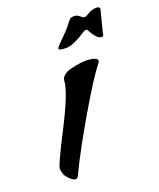

<svg xmlns="http://www.w3.org/2000/svg" viewBox="-116 -620 617 745"><g transform="rotate(-20 192.0 -248.0)"><path d="M24 -9Q24 -23 89.5 -150.5Q155 -278 157 -323Q158 -339 175 -349L184 -354Q194 -358 218 -363Q242 -368 262 -368Q282 -368 295.5 -363.5Q309 -359 309 -351Q309 -347 306 -344Q268 -296 195 -171Q122 -46 85 32Q79 51 67 51Q58 51 41 33.5Q24 16 24 -9ZM384 -536 361 -446Q361 -433 352 -433Q332 -433 311 -474Q308 -480 303 -480Q298 -480 292 -476Q238 -440 208 -440Q178 -440 178 -448Q178 -451 188 -462Q234 -507 245.5 -523Q257 -539 262 -542.5Q267 -546 279.5 -546Q292 -546 306 -532Q311 -528 316.5 -528Q322 -528 337 -537.5Q352 -547 374 -547Q384 -546 384 -536Z"/></g></svg>

Font: Condiment
Style: Regular
Weight: 400
Designer: Angel Koziupa, Alejandro Paul
Foundry: Angel Koziupa, Alejandro Paul
Version: Version 1.001